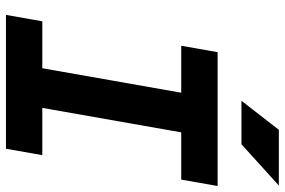

<svg xmlns="http://www.w3.org/2000/svg" viewBox="-172 -762 934 629"><g transform="rotate(90 294.5 -447.0)"><path d="M182.1 0 304.2 -693.4H434.1L312 0ZM28.3 0 49.3 -119.1H487.8L466.8 0ZM129.4 -574.2 150.4 -693.4H588.9L567.9 -574.2ZM309.6 -771.5 404.8 -894H587.4L452.1 -771.5Z"/></g></svg>

Font: Cascadia Mono NF
Style: Italic
Weight: 400
Italic angle: -10°
Monospace: yes
Designer: Aaron Bell
Foundry: Saja Typeworks
Version: Version 2404.023